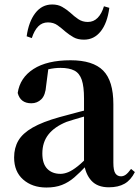

<svg xmlns="http://www.w3.org/2000/svg" viewBox="-20 -821 625 857"><path d="M187 16Q124 16 83.5 -19.5Q43 -55 43 -118Q43 -161 62 -193.5Q81 -226 125.5 -251.5Q170 -277 245 -298Q285 -309 334.5 -322Q384 -335 424 -344V-319Q384 -309 344 -297.5Q304 -286 277 -277Q223 -255 196 -220.5Q169 -186 169 -136Q169 -90 191 -67.5Q213 -45 250 -45Q266 -45 284.5 -52.5Q303 -60 327.5 -79.5Q352 -99 385 -135L401 -82H366Q337 -51 311.5 -29Q286 -7 256.5 4.5Q227 16 187 16ZM466 15Q415 15 388 -14.5Q361 -44 355 -94V-97V-381Q355 -435 345 -464.5Q335 -494 312 -506Q289 -518 250 -518Q224 -518 197 -512Q170 -506 134 -491L196 -516L186 -439Q183 -396 164.5 -378Q146 -360 120 -360Q71 -360 59 -406Q69 -474 129.5 -513Q190 -552 295 -552Q395 -552 440.5 -506Q486 -460 486 -356V-95Q486 -60 495 -47Q504 -34 520 -34Q531 -34 541 -41Q551 -48 565 -67L582 -53Q564 -17 536 -1Q508 15 466 15ZM99 -659Q108 -724 137.5 -762.5Q167 -801 213 -801Q239 -801 258 -790Q277 -779 293 -765Q311 -748 329.5 -735.5Q348 -723 372 -723Q398 -723 416 -741.5Q434 -760 444 -793L468 -786Q459 -718 429.5 -681Q400 -644 355 -644Q327 -644 308.5 -654.5Q290 -665 273 -679Q255 -695 237 -708Q219 -721 194 -721Q168 -721 150.5 -703Q133 -685 122 -651Z"/></svg>

Font: Noto Serif SC ExtraLight
Style: Bold
Weight: 700
Version: Version 2.002-H1;hotconv 1.1.0;makeotfexe 2.6.0